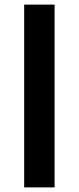

<svg xmlns="http://www.w3.org/2000/svg" viewBox="-20 -626 342 834"><path d="M85 188H217V-606H85Z"/></svg>

Font: Noto Sans Hebrew Droid
Style: Bold
Weight: 700
Designer: Monotype Design Team
Foundry: Monotype Imaging Inc.
Version: Version 1.100